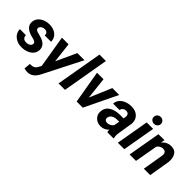

<svg xmlns="http://www.w3.org/2000/svg" viewBox="82 -1726 2918 2918"><g transform="rotate(45 1540.5 -267.5)"><path d="M307.6 -148.9C301.3 -113.8 266.1 -91.3 215.3 -91.3C162.6 -91.8 135.7 -117.7 134.3 -168L4.4 -168.9C4.9 -116.7 24.9 -73.7 64 -41C103 -7.8 151.9 9.3 210.4 9.8C212.9 9.8 215.8 9.8 218.3 9.8C255.4 9.8 291 3.4 325.7 -9.8C395.5 -36.6 439.5 -88.4 441.4 -155.3C441.4 -157.2 441.4 -159.2 441.4 -161.1C441.4 -187.5 435.5 -210.4 422.9 -230C410.6 -250 392.6 -266.6 368.7 -280.8C344.7 -294.4 310.5 -306.6 265.6 -317.4L246.1 -321.8C206.1 -331.5 186.5 -347.2 186.5 -369.6C186.5 -372.1 186.5 -374.5 187 -377C194.3 -413.6 229 -436.5 272 -436.5C316.9 -436 339.4 -413.6 339.4 -369.6C339.4 -369.1 339.4 -368.2 339.4 -367.7L476.1 -367.2C475.6 -418.5 456.5 -460 419.9 -490.7C383.3 -521.5 335 -537.6 275.4 -538.1C274.4 -538.1 272.9 -538.1 272 -538.1C213.4 -538.1 163.1 -522.5 121.1 -491.7C79.1 -460.4 57.1 -419.9 55.7 -370.1C55.7 -368.2 55.7 -366.2 55.7 -364.3C55.7 -293.9 106.9 -245.1 209 -216.8L253.4 -205.6C290 -195.3 308.6 -179.2 308.6 -157.2C308.6 -154.8 308.1 -151.9 307.6 -148.9Z M690.9 -528.3H548.3L634.8 -7.3L604.5 48.8C584.5 81.5 553.2 98.1 510.7 98.1C509.3 98.1 507.3 98.1 505.9 98.1L486.8 97.2L476.6 204.6C505.4 211.4 527.8 214.8 543 214.8C621.1 214.8 679.7 172.9 724.1 79.6L1033.2 -528.3H879.9L729 -201.2Z M1272 -750H1133.8L1003.4 0H1142.1Z M1441.9 -528.3H1302.2L1392.6 0H1524.4L1779.8 -528.3H1631.3L1481 -174.3Z M2187.5 0 2188 -9.3C2182.6 -23.9 2179.7 -41 2179.7 -61.5C2179.7 -63.5 2179.7 -65.4 2179.7 -67.9L2182.1 -99.1L2222.7 -352.1C2223.6 -359.9 2223.6 -367.2 2223.6 -374C2223.6 -418.5 2208 -456.5 2176.8 -488.3C2145 -520 2099.6 -536.6 2039.6 -538.1C2038.1 -538.1 2037.1 -538.1 2035.6 -538.1C1972.7 -538.1 1919.4 -522.5 1875.5 -491.7C1832 -460.4 1809.1 -419.4 1806.6 -369.1L1944.8 -369.6C1953.1 -412.1 1984.9 -434.1 2024.9 -434.1C2025.9 -434.1 2027.3 -434.1 2028.3 -434.1C2061 -433.6 2081.5 -415.5 2085 -384.8C2085.4 -381.3 2085.4 -378.4 2085.4 -375C2085.4 -368.2 2085 -361.3 2083.5 -354L2076.7 -322.3L2012.2 -323.2C1934.6 -323.2 1873 -308.1 1827.1 -277.3C1780.8 -246.6 1756.8 -202.1 1754.4 -144.5C1754.4 -142.1 1754.4 -139.2 1754.4 -136.7C1754.4 -96.7 1769 -62.5 1798.3 -34.2C1828.1 -5.4 1865.7 9.3 1912.1 9.8C1913.6 9.8 1915.5 9.8 1917 9.8C1964.8 9.8 2008.3 -9.3 2046.9 -47.9C2046.9 -45.4 2046.9 -43 2046.9 -40.5C2046.9 -24.9 2048.3 -11.7 2052.2 0ZM1946.3 -97.2C1911.6 -97.7 1893.6 -118.7 1893.6 -144.5C1893.6 -147.5 1894 -151.4 1894.5 -154.8C1896.5 -170.4 1901.4 -183.6 1909.7 -194.3C1932.1 -224.1 1968.8 -239.3 2019.5 -240.7L2067.4 -240.2L2050.3 -148.9C2021.5 -114.3 1988.3 -97.2 1950.7 -97.2C1949.2 -97.2 1947.8 -97.2 1946.3 -97.2Z M2386.2 -662.6C2386.7 -640.6 2394.5 -623 2409.7 -610.4C2424.8 -597.7 2442.4 -591.3 2461.4 -591.3C2462.4 -591.3 2463.4 -591.3 2464.4 -591.3C2487.3 -591.8 2505.4 -599.6 2519.5 -614.3C2533.2 -628.9 2540 -646 2540 -665C2540 -665.5 2540 -666.5 2540 -667.5C2539.6 -688.5 2531.7 -705.6 2516.6 -718.8C2501.5 -731.9 2484.4 -738.3 2464.8 -738.3C2463.9 -738.3 2462.9 -738.3 2461.9 -738.3C2440.9 -738.3 2422.9 -731.4 2408.2 -717.3C2393.6 -703.1 2386.2 -686 2386.2 -665.5C2386.2 -664.6 2386.2 -663.6 2386.2 -662.6ZM2508.8 -528.3H2370.1L2278.3 0H2417Z M2622.6 -528.3 2530.8 0H2668.5L2734.4 -373C2762.2 -406.7 2793 -423.3 2827.6 -423.3C2829.1 -423.3 2830.1 -423.3 2831.5 -423.3C2869.1 -422.4 2889.6 -405.3 2894 -372.1C2894.5 -368.2 2894.5 -364.3 2894.5 -359.9C2894.5 -353 2894 -345.2 2893.1 -337.4L2836.4 0H2974.1L3029.8 -335.9C3031.2 -349.6 3031.7 -362.3 3031.7 -374.5C3031.7 -419.4 3021.5 -457.5 3000 -489.3C2979 -521 2943.4 -537.1 2893.6 -538.1C2892.1 -538.1 2890.6 -538.1 2888.7 -538.1C2830.6 -538.1 2780.8 -514.2 2739.7 -466.3L2751.5 -528.8Z"/></g></svg>

Font: Roboto
Style: Bold Italic
Weight: 700
Italic angle: -12°
Designer: Google
Version: Version 2.137; 2017